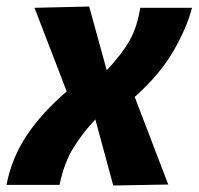

<svg xmlns="http://www.w3.org/2000/svg" viewBox="-40 -568 610 590"><path d="M391 -544H550Q535 -485 494 -413Q453 -341 374 -270L477 -1L308 2L253 -201Q215 -161 186 -114.5Q157 -68 143 0H-20Q-4 -83 42.5 -152.5Q89 -222 165 -287L66 -544L234 -548L288 -352Q335 -402 358.5 -444Q382 -486 391 -544Z"/></svg>

Font: Georama
Style: Bold Italic
Weight: 700
Italic angle: -9°
Designer: Jean-Baptiste Levee
Foundry: Production Type
Version: Version 1.000